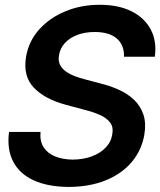

<svg xmlns="http://www.w3.org/2000/svg" viewBox="-20 -757 658 789"><path d="M262.7 11.2Q177.7 10.7 119.6 -15.4Q61.5 -41.5 34.7 -92Q7.8 -142.6 17.1 -214.8H146.5Q143.1 -176.8 159.4 -151.6Q175.8 -126.5 207 -114Q238.3 -101.6 279.3 -101.1Q322.8 -101.6 357.4 -114.5Q392.1 -127.4 414.6 -150.9Q437 -174.3 441.4 -205.6Q446.8 -233.4 433.3 -252.2Q419.9 -271 392.6 -283.7Q365.2 -296.4 327.6 -305.7L248 -327.1Q162.6 -350.6 118.4 -397.5Q74.2 -444.3 86.9 -522.9Q97.7 -587.4 140.6 -635.5Q183.6 -683.6 248.3 -710.4Q313 -737.3 389.6 -737.3Q467.3 -737.3 520.8 -710.4Q574.2 -683.6 599.6 -635.5Q625 -587.4 616.2 -523.9H489.7Q490.7 -572.8 459.5 -599.1Q428.2 -625.5 369.6 -625.5Q328.6 -625.5 297.1 -613.3Q265.6 -601.1 246.3 -579.8Q227.1 -558.6 222.7 -530.8Q218.3 -507.8 226.3 -491.5Q234.4 -475.1 250.5 -463.6Q266.6 -452.1 287.4 -444.1Q308.1 -436 330.1 -430.7L394.5 -413.6Q434.1 -403.8 469.5 -387.7Q504.9 -371.6 531 -346.7Q557.1 -321.8 569.1 -286.6Q581.1 -251.5 573.2 -204.1Q562.5 -140.6 522 -92Q481.4 -43.5 415.5 -16.4Q349.6 10.7 262.7 11.2Z"/></svg>

Font: Inter Tight SemiBold
Style: Italic
Weight: 600
Italic angle: -9.39999°
Designer: Rasmus Andersson
Foundry: rsms
Version: Version 3.004